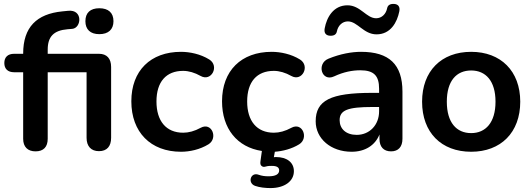

<svg xmlns="http://www.w3.org/2000/svg" viewBox="-20 -763 2708 978"><path d="M486 -589C532 -589 558 -613 558 -655C558 -698 532 -721 486 -721C440 -721 415 -698 415 -655C415 -613 440 -589 486 -589ZM161 8C202 8 223 -15 223 -56V-395H421V-61C421 -18 444 7 484 7C525 7 546 -18 546 -61V-422C546 -465 524 -489 484 -489H223V-510C223 -576 253 -608 324 -614L348 -616C395 -620 404 -716 327 -708L297 -705C167 -692 98 -625 98 -490V-489H52C20 -489 2 -472 2 -442C2 -412 20 -395 52 -395H98V-56C98 -15 121 8 161 8Z M902 10C946 10 998 -1 1042 -28C1092 -59 1059 -143 1002 -112C971 -95 941 -87 913 -87C826 -87 777 -147 777 -246C777 -346 826 -402 913 -402C941 -402 972 -393 1002 -376C1057 -345 1099 -427 1046 -460C1001 -488 946 -499 902 -499C747 -499 649 -403 649 -247C649 -90 747 10 902 10Z M1358 195C1428 195 1477 161 1477 109C1477 64 1441 37 1386 37C1382 37 1379 37 1375 38L1380 10C1420 7 1465 -4 1504 -28C1554 -59 1521 -143 1464 -112C1433 -95 1403 -87 1375 -87C1288 -87 1239 -147 1239 -246C1239 -346 1288 -402 1375 -402C1403 -402 1434 -393 1464 -376C1519 -345 1561 -427 1508 -460C1463 -488 1408 -499 1364 -499C1209 -499 1111 -403 1111 -247C1111 -108 1188 -13 1314 6L1307 56C1305 69 1306 77 1312 82C1319 88 1325 88 1335 85C1346 82 1355 82 1365 82C1391 82 1402 90 1402 105C1402 125 1383 135 1348 135C1329 135 1314 133 1297 127C1256 112 1239 170 1280 184C1303 192 1332 195 1358 195Z M1661 -581C1682 -580 1693 -588 1696 -603C1702 -633 1724 -654 1752 -654C1801 -654 1832 -588 1898 -588C1970 -588 2003 -650 2014 -705C2019 -730 2007 -742 1987 -743C1966 -744 1955 -736 1952 -721C1946 -691 1924 -670 1896 -670C1846 -670 1816 -736 1750 -736C1678 -736 1644 -674 1634 -619C1629 -594 1641 -582 1661 -581ZM1771 10C1840 10 1891 -23 1913 -78V-56C1913 -15 1934 8 1972 8C2009 8 2030 -15 2030 -56V-296C2030 -435 1962 -499 1819 -499C1772 -499 1714 -489 1653 -464C1591 -439 1618 -344 1682 -374C1731 -397 1776 -405 1815 -405C1884 -405 1911 -378 1911 -311V-290H1876C1664 -290 1588 -252 1588 -145C1588 -57 1665 10 1771 10ZM1797 -76C1742 -76 1710 -107 1710 -151C1710 -202 1752 -218 1877 -218H1911V-196C1911 -126 1862 -76 1797 -76Z M2380 10C2531 10 2630 -88 2630 -245C2630 -401 2531 -499 2380 -499C2228 -499 2130 -401 2130 -245C2130 -88 2228 10 2380 10ZM2380 -85C2305 -85 2256 -139 2256 -245C2256 -351 2305 -404 2380 -404C2454 -404 2504 -351 2504 -245C2504 -139 2454 -85 2380 -85Z"/></svg>

Font: Nunito
Style: Bold
Weight: 700
Designer: Vernon Adams
Foundry: Vernon Adams
Version: Version 3.602